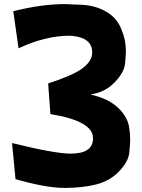

<svg xmlns="http://www.w3.org/2000/svg" viewBox="-20 -850 698 941"><path d="M296 71Q206 71 56 28L39 -149Q249 -97 327 -97Q436 -97 436 -173Q436 -257 227 -291L216 -441Q333 -479 378 -511Q432 -548 432 -593Q432 -664 335 -674L323 -675Q202 -675 71 -613L45 -795Q185 -830 297 -830Q312 -830 381 -826.5Q450 -823 503 -791.5Q556 -760 577 -701Q597 -654 597 -599Q597 -583 593 -539Q589 -495 541.5 -446Q494 -397 423 -387Q511 -367 558.5 -322Q606 -277 613 -225Q618 -197 618 -168Q618 -143 613.5 -100.5Q609 -58 564.5 -11Q520 36 453 53.5Q386 71 296 71Z"/></svg>

Font: KN Bobohei
Style: Bold
Weight: 700
Designer: Kingnam Type Foundry
Version: Version 1.710;March 18, 2023